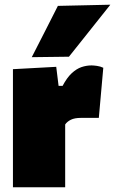

<svg xmlns="http://www.w3.org/2000/svg" viewBox="-20 -796 489 816"><path d="M35 0Q35 -52 35 -101Q35 -150 35 -213V-263Q35 -322.5 35 -381.2Q35 -440 35 -502L219 -512L229 -431H246Q264.5 -466 284.8 -484.8Q305 -503.5 326.2 -510.8Q347.5 -518 369 -518Q377.5 -518 392 -516Q406.5 -514 419 -508L400 -295Q377.5 -295 359.8 -295Q342 -295 324 -295Q310.5 -295 299.8 -293Q289 -291 281 -287Q273 -283 267 -278Q261 -273 257 -267V-200Q257 -147 257 -99.5Q257 -52 257 0ZM115 -553Q143 -608 170.8 -662.2Q198.5 -716.5 226 -771L449 -776Q418.5 -737.5 388.5 -700Q358.5 -662.5 329.8 -626.2Q301 -590 273 -555Z"/></svg>

Font: Commissioner Thin Black
Style: Regular
Weight: 900
Version: Version 1.000